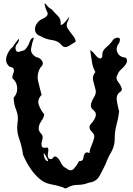

<svg xmlns="http://www.w3.org/2000/svg" viewBox="-20 -1033 752 1085"><path d="M330.6 23.9Q298.8 13.7 265.1 7.8Q231.9 1.5 205.1 -21Q172.9 -48.3 149.4 -84.5Q126 -120.6 109.9 -159.2Q104.5 -204.1 88.9 -247.6Q77.1 -279.3 77.1 -312.5Q77.1 -324.7 78.6 -336.9Q81.1 -350.1 81.1 -362.8Q81.1 -387.2 71.8 -410.6Q57.6 -445.8 57.1 -481Q77.1 -502.4 77.1 -531.2Q77.1 -531.2 77.1 -537.6Q75.2 -570.3 50.3 -590.3Q48.8 -603.5 54.7 -617.2Q60.5 -630.9 58.1 -641.1Q56.6 -646.5 51.3 -650.4Q45.4 -654.3 33.7 -656.2Q14.2 -672.9 14.2 -695.3Q14.2 -704.1 17.1 -713.9Q27.8 -748.5 52.2 -768.1Q58.6 -779.3 77.1 -803.2Q84.5 -812.5 86.4 -812.5Q87.4 -812.5 87.9 -810.5Q87.9 -806.2 81.5 -790Q67.4 -776.9 67.4 -762.2Q67.4 -757.3 68.8 -752.4Q72.3 -739.7 83.5 -739.7Q90.8 -739.7 102.1 -745.1Q111.3 -745.6 118.2 -750Q125 -754.9 129.9 -762.2Q142.1 -779.3 149.4 -800.3Q156.7 -819.8 169.9 -819.8Q170.9 -819.8 171.9 -819.8Q161.6 -793 156.2 -761.2Q155.3 -756.3 155.3 -752Q155.3 -727.1 183.6 -710.9Q207 -706.5 218.3 -688Q222.2 -681.6 222.2 -675.8Q222.2 -663.6 207.5 -650.4Q192.9 -624 192.9 -597.2Q192.9 -585 195.8 -572.8Q205.1 -532.7 215.3 -497.1Q196.3 -477.1 196.3 -457Q196.3 -448.7 199.2 -440.4Q209.5 -411.1 230 -387.2Q228 -369.6 216.3 -353.5Q204.6 -337.4 200.2 -320.3Q197.8 -311 199.2 -301.3Q200.7 -291.5 209 -281.2Q221.2 -271.5 221.2 -256.3Q221.2 -250 218.8 -242.7Q214.4 -228.5 214.4 -218.3Q214.4 -211.4 216.3 -206.1Q218.8 -200.2 226.1 -198.2Q232.9 -196.3 248 -199.7Q255.9 -194.3 252 -173.8Q250 -165 250 -157.7Q250 -148.4 252.9 -142.1Q255.4 -136.7 260.3 -134.8Q265.1 -132.3 274.4 -135.3Q281.2 -146 287.1 -147.9Q293 -150.4 298.3 -147Q311.5 -139.2 323.7 -114.3Q336.4 -88.9 353 -83.5Q367.7 -70.8 379.4 -70.8Q390.1 -70.8 398.9 -81.1Q417 -102.5 426.3 -122.6Q426.3 -122.6 429.7 -122.6Q449.2 -122.6 450.7 -139.2Q453.1 -157.2 460.4 -167Q463.9 -170.9 469.7 -171.9Q475.6 -172.4 486.3 -167.5Q485.4 -178.2 489.3 -189.5Q492.7 -200.7 497.6 -211.9Q506.8 -232.4 511.7 -252.9Q512.7 -256.8 512.7 -260.7Q512.7 -276.9 496.1 -291.5Q485.8 -302.7 485.8 -314Q485.8 -324.2 494.6 -333.5Q512.7 -353.5 520 -374Q522.9 -382.8 521 -392.1Q519 -401.4 508.3 -410.6Q497.1 -418.9 494.6 -428.2Q492.2 -437 494.6 -447.3Q499.5 -465.3 511.7 -484.9Q521.5 -500 521.5 -515.6Q521.5 -520 520.5 -523.9Q513.7 -549.8 506.8 -576.2Q504.9 -583.5 504.9 -589.8Q504.9 -608.9 519 -626Q502.9 -654.3 499 -687.5Q494.6 -720.2 489.7 -749Q501 -745.1 517.1 -724.6Q532.7 -704.1 544.9 -702.6Q548.8 -702.1 552.2 -705.1Q555.7 -708 558.6 -715.3Q558.1 -719.7 558.1 -723.6Q558.1 -747.1 579.6 -765.1Q605 -785.6 619.6 -809.1Q632.8 -820.3 644.5 -820.3Q647.5 -820.3 649.9 -819.8Q657.7 -817.9 657.7 -808.6Q657.7 -801.8 653.3 -790.5Q639.2 -772.5 639.2 -754.9Q639.2 -745.1 644 -735.4Q656.7 -709 691.9 -707Q697.8 -697.8 697.8 -689.9Q697.8 -689 697.8 -688Q696.8 -679.2 691.9 -671.4Q682.1 -655.8 665.5 -641.6Q648.9 -627 644 -610.8Q638.2 -602.1 638.2 -593.3Q638.2 -583 646.5 -572.3Q661.6 -552.2 667 -536.1Q669.4 -529.3 667.5 -522.9Q665.5 -517.1 656.7 -512.2Q639.2 -499 639.2 -475.1Q639.2 -468.3 640.6 -460.9Q646.5 -426.8 653.3 -402.8Q648.4 -363.3 637.7 -324.2Q628.4 -290 628.4 -253.9Q628.4 -249 628.4 -244.1Q627.4 -207 608.9 -174.3Q589.8 -142.1 577.6 -107.9Q562.5 -75.7 543.5 -40.5Q524.4 -5.4 482.9 -1Q452.6 11.7 418.9 11.7Q385.7 11.7 357.9 29.3Q351.1 33.2 343.8 29.8Q336.9 25.9 330.6 23.9ZM242.7 -145.5Q231.9 -166 228.5 -166Q227.1 -166 227.1 -162.1Q227.1 -159.2 228 -153.8Q232.9 -126 250 -121.1Q252 -127.4 248.5 -133.8Q244.6 -140.1 242.7 -145.5ZM331.5 -774.4Q310.1 -802.2 273.9 -806.6Q237.8 -811.5 209 -828.6Q196.8 -832.5 189.5 -839.4Q182.6 -846.2 179.7 -854.5Q177.7 -861.3 177.7 -868.2Q177.7 -881.8 186 -896.5Q199.2 -918.5 221.2 -926.8Q249.5 -939.9 249.5 -955.6Q249.5 -960 247.1 -964.8Q235.8 -985.8 231.4 -1012.7Q234.9 -1016.1 244.6 -1002.9Q254.4 -989.3 272.5 -980Q290.5 -959 308.6 -941.4Q323.2 -927.2 323.2 -902.3Q323.2 -897.5 322.8 -892.6Q326.2 -891.1 330.6 -893.6Q335 -896 339.8 -900.4Q354 -913.6 365.2 -930.2Q376 -946.3 364.7 -916Q356.9 -902.8 356.9 -891.1Q356.9 -881.8 361.8 -873.5Q373.5 -855.5 387.7 -837.4Q395.5 -828.1 401.4 -818.4Q407.2 -808.6 407.7 -797.4Q395.5 -789.1 371.1 -774.4Q358.9 -767.1 349.1 -767.1Q339.4 -767.1 331.5 -774.4Z"/></svg>

Font: Brazier Flame
Style: Regular
Weight: 400
Designer: Walter E Stewart
Version: 0.1